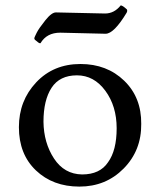

<svg xmlns="http://www.w3.org/2000/svg" viewBox="-20 -679 593 711"><path d="M188 -633 369 -629Q403 -629 427 -659Q434 -659 450 -644Q451 -642 451 -639Q451 -636 449 -632Q402 -554 371 -554L203 -558Q153 -558 130 -519H127Q124 -519 109 -532Q107 -535 107 -538Q108 -542 116 -558Q124 -574 148 -604Q172 -634 188 -633ZM50 -208Q50 -306 114 -374Q178 -442 278 -442Q376 -442 440 -380Q504 -318 503 -220Q504 -122 438 -55Q372 12 274 12Q176 12 113 -48Q50 -108 50 -208ZM284 -33Q350 -33 380 -78Q412 -122 412 -204Q412 -286 370 -343Q328 -400 265 -400Q201 -400 171 -354Q141 -308 141 -228Q142 -150 180 -92Q218 -34 284 -33Z"/></svg>

Font: Lusitana
Style: Regular
Weight: 400
Designer: Ana Paula Megda
Foundry: Ana Paula Megda
Version: Version 1.001; ttfautohint (v1.4.1)